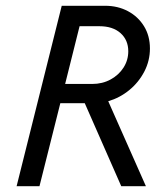

<svg xmlns="http://www.w3.org/2000/svg" viewBox="-20 -645 582 665"><path d="M37.5 0 193.8 -625H343.8Q388.2 -625 423.3 -606.2Q458.3 -587.5 478.8 -554.2Q499.3 -520.8 499.3 -477.1Q499.3 -434.7 479.9 -397.2Q460.4 -359.7 427.8 -333Q395.1 -306.2 354.9 -294.4L485.4 0H400L273.6 -287.5H188.9L116.7 0ZM205.6 -354.2H299.3Q334.7 -354.2 363.2 -369.8Q391.7 -385.4 408 -411.1Q424.3 -436.8 424.3 -467.4Q424.3 -506.2 397.6 -530.2Q370.8 -554.2 324.3 -554.2H255.6Z"/></svg>

Font: Afacad
Style: Italic
Weight: 400
Italic angle: -14°
Designer: Kristian Moeller
Foundry: Dicotype
Version: Version 1.000